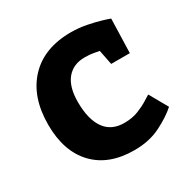

<svg xmlns="http://www.w3.org/2000/svg" viewBox="-132 -671 789 802"><g transform="rotate(-30 262.5 -270.0)"><path d="M294.9 9.8Q171.9 9.8 103.5 -62Q35.2 -133.8 35.2 -262.2Q35.2 -396 107.7 -472.9Q180.2 -549.8 310.1 -549.8Q348.1 -549.8 387 -542Q425.8 -534.2 451.9 -526.1Q478 -518.1 484.9 -515.1L480 -351.1H390.1L376 -421.9Q371.1 -422.9 351.6 -426.5Q332 -430.2 307.1 -430.2Q252 -430.2 220.9 -392.6Q189.9 -355 189.9 -282.2Q189.9 -199.2 221.4 -154.5Q252.9 -109.9 314.9 -109.9Q354 -109.9 383.5 -121.8Q413.1 -133.8 433.1 -146.5Q453.1 -159.2 460 -163.1L509.8 -75.2Q476.1 -44.9 421.6 -17.6Q367.2 9.8 294.9 9.8Z"/></g></svg>

Font: Kadwa
Style: Regular
Weight: 400
Designer: Sol Matas
Foundry: Sol Matas
Version: Version 1.000;PS 001.000;hotconv 1.0.70;makeotf.lib2.5.58329